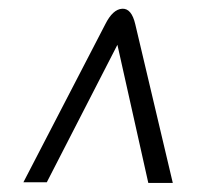

<svg xmlns="http://www.w3.org/2000/svg" viewBox="-20 -546 482 435"><path d="M33 -133 218.5 -491Q235.5 -525 256.8 -526.2Q278 -527.5 286.5 -491L371.5 -131.5H316L246 -444.5L86 -133Z"/></svg>

Font: Public Sans ExtraLight
Style: Italic
Weight: 200
Italic angle: -8°
Designer: The Public Sans project authors (U.S. Web Design System). Libre Franklin designed by Pablo Impallari and Rodrigo Fuenzal
Version: Version 1.007; ttfautohint (v1.8.1) -l 8 -r 50 -G 200 -x 14 